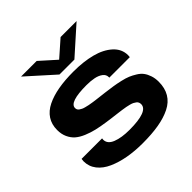

<svg xmlns="http://www.w3.org/2000/svg" viewBox="-188 -886 1061 1061"><g transform="rotate(-45 342.0 -356.0)"><path d="M125 -724.1H247.1L339.8 -641.1L434.1 -724.1H559.1L399.9 -582H283.2ZM339.8 12.2Q279.3 12.2 226.1 2.7Q172.9 -6.8 130.1 -25.9Q87.4 -44.9 62.7 -76.4Q38.1 -107.9 38.1 -148.9Q38.1 -154.3 40 -166H200.2Q200.2 -164.6 199.7 -160.9Q199.2 -157.2 199.2 -155.8Q199.7 -123 239.5 -107.4Q279.3 -91.8 340.8 -91.8Q486.8 -91.8 486.8 -147Q486.8 -154.8 483.9 -161.4Q481 -168 474.6 -172.9Q468.3 -177.7 460.7 -181.6Q453.1 -185.5 440.9 -188.7Q428.7 -191.9 417.2 -194.1Q405.8 -196.3 388.4 -198.7Q371.1 -201.2 356.2 -202.9Q341.3 -204.6 319.3 -207.5Q297.4 -210.4 279.8 -212.9Q238.8 -218.8 208.3 -226.1Q177.7 -233.4 147.9 -245.8Q118.2 -258.3 99.1 -274.9Q80.1 -291.5 68.6 -316.7Q57.1 -341.8 57.1 -374Q57.1 -418 78.1 -450Q99.1 -481.9 138.4 -501.2Q177.7 -520.5 230 -529.8Q282.2 -539.1 349.1 -539.1Q427.2 -539.1 488.8 -523.2Q550.3 -507.3 588.4 -472.9Q626.5 -438.5 627 -390.1Q627 -378.9 626 -375H465.8V-379.9Q465.8 -398.9 448.7 -411.9Q431.6 -424.8 405.8 -429.9Q379.9 -435.1 347.2 -435.1Q212.9 -435.1 212.9 -390.1Q212.9 -383.3 215.6 -377.7Q218.3 -372.1 224.6 -367.7Q231 -363.3 237.8 -359.9Q244.6 -356.4 256.3 -353.5Q268.1 -350.6 277.8 -348.4Q287.6 -346.2 303.5 -344Q319.3 -341.8 330.6 -340.3Q341.8 -338.9 360.6 -336.7Q379.4 -334.5 391.1 -333Q425.3 -328.6 447.8 -325.2Q470.2 -321.8 499.3 -315.2Q528.3 -308.6 546.9 -300.8Q565.4 -293 585.4 -280.5Q605.5 -268.1 616.9 -252.4Q628.4 -236.8 635.7 -214.8Q643.1 -192.9 643.1 -166Q643.1 -116.7 622.3 -81.8Q601.6 -46.9 560.8 -26.6Q520 -6.3 466.1 2.9Q412.1 12.2 339.8 12.2Z"/></g></svg>

Font: Archivo Expanded
Style: Bold
Weight: 700
Width: 7
Designer: Hector Gatti
Foundry: Omnibus-Type
Version: Version 2.001